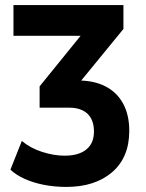

<svg xmlns="http://www.w3.org/2000/svg" viewBox="-20 -725 575 756"><path d="M241 11Q196 11 154 3Q112 -5 77.5 -20.5Q43 -36 21 -57L66 -170Q99 -142 145.5 -127Q192 -112 234 -112Q290 -112 320 -136.5Q350 -161 350 -207Q350 -238 338.5 -259Q327 -280 305 -290.5Q283 -301 254 -301H136V-385L333 -628L335 -584H33V-705H466V-611L268 -369L245 -408H288Q350 -408 395 -385Q440 -362 464.5 -317.5Q489 -273 489 -210Q489 -105 421.5 -47Q354 11 241 11Z"/></svg>

Font: Nunito Sans 10pt Condensed ExtraBold
Style: Regular
Weight: 800
Width: 3
Designer: Vernon Adams
Foundry: Vernon Adams
Version: Version 3.101;gftools[0.9.27]